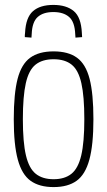

<svg xmlns="http://www.w3.org/2000/svg" viewBox="-20 -751 436 781"><path d="M36 -266Q36 -370 51.5 -430Q67 -490 102.5 -516Q138 -542 198 -542Q258 -542 293.5 -516Q329 -490 344.5 -430Q360 -370 360 -266Q360 -162 343.5 -101.5Q327 -41 291.5 -15.5Q256 10 198 10Q140 10 104.5 -15.5Q69 -41 52.5 -101.5Q36 -162 36 -266ZM73 -266Q73 -172 85.5 -119Q98 -66 125.5 -44Q153 -22 198 -22Q243 -22 270.5 -44Q298 -66 310.5 -119Q323 -172 323 -266Q323 -359 311 -412.5Q299 -466 271.5 -488Q244 -510 198 -510Q152 -510 124.5 -488Q97 -466 85 -412.5Q73 -359 73 -266ZM197 -731Q250 -731 280 -706Q310 -681 313 -617Q314 -609 314 -600L287 -598Q287 -602 286.5 -605.5Q286 -609 286 -612Q284 -662 261 -682Q238 -702 197 -702Q156 -702 133.5 -682Q111 -662 109 -613Q108 -605 108 -598L81 -600Q81 -604 81 -608.5Q81 -613 82 -618Q85 -680 114 -705.5Q143 -731 197 -731Z"/></svg>

Font: Georama SemiCondensed ExtraLight
Style: Regular
Weight: 200
Width: 4
Designer: Jean-Baptiste Levee
Foundry: Production Type
Version: Version 1.000